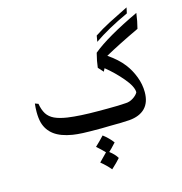

<svg xmlns="http://www.w3.org/2000/svg" viewBox="-122 -722 1017 1075"><g transform="rotate(-15 386.5 -184.5)"><path d="M92 -218Q98 -182 113 -158Q128 -135 155.5 -122Q183 -109 229 -102Q299 -92 407 -92H459Q527 -92 562 -95Q587 -95 609 -109.5Q631 -124 638 -139Q638 -172 595 -223Q552 -274 501 -315L492 -297L465 -327Q469 -364 481 -410Q564 -479 753 -568Q747 -521 736 -480Q615 -423 534 -378Q591 -339 623 -297Q650 -262 667 -217.5Q684 -173 684 -128Q684 -68 652 -35.5Q620 -3 560 2Q521 5 444 5Q428 6 397 6Q322 6 290 4.5Q258 3 232 -1Q165 -12 127.5 -40Q90 -68 77 -114Q70 -141 70 -176Q70 -200 73 -225ZM506 -503Q550 -532 596.5 -556Q643 -580 708 -612L701 -579Q581 -524 500 -468ZM448 191Q429 213 396 243Q372 214 341 189L387 142Q367 121 341 98Q369 72 393 46Q408 57 423.5 72.5Q439 88 448 101Q418 134 405 145Q434 167 448 191Z"/></g></svg>

Font: Mirza
Style: Regular
Weight: 400
Designer: Arabic design by Kourosh Beigpour, Latin design by Eduardo Tunni, engineering by Lasse Fister
Version: Version 1.0010g